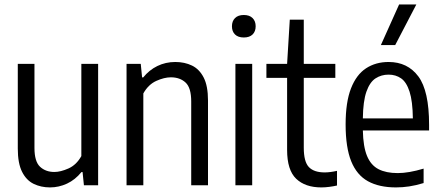

<svg xmlns="http://www.w3.org/2000/svg" viewBox="-20 -828 1970 858"><path d="M203.5 9.5Q163 9.5 130.2 -6.5Q97.5 -22.5 78.5 -60.5Q59.5 -98.5 59.5 -164V-542.5H134V-167Q134 -106 159 -82.8Q184 -59.5 223 -59.5Q250.5 -59.5 286 -75.2Q321.5 -91 343.5 -130.5V-542.5H418.5V0H355L349 -59H344Q316 -24.5 279.5 -7.5Q243 9.5 203.5 9.5Z M545.5 0V-542.5H609L615 -482H620Q646.5 -515 683.2 -533Q720 -551 763.5 -551Q805 -551 838 -535Q871 -519 890.2 -481.5Q909.5 -444 909.5 -379V0H834.5V-374.5Q834.5 -436 809.2 -459.2Q784 -482.5 743.5 -482.5Q714 -482.5 678.5 -466.5Q643 -450.5 620.5 -410.5V0Z M1032 0V-542.5H1107V0ZM1069.5 -660.5Q1044 -660.5 1030.2 -674Q1016.5 -687.5 1016.5 -710.5Q1016.5 -733.5 1030.2 -747.2Q1044 -761 1069.5 -761Q1095 -761 1108.8 -747.2Q1122.5 -733.5 1122.5 -710.5Q1122.5 -687.5 1108.8 -674Q1095 -660.5 1069.5 -660.5Z M1416 9.5Q1344 9.5 1303.5 -29.2Q1263 -68 1263 -158V-480H1170.5V-542.5H1263L1275 -740H1337.5V-542.5H1478.5V-480H1337.5V-168Q1337.5 -105.5 1360.2 -81.5Q1383 -57.5 1431 -57.5Q1454.5 -57.5 1486 -64.5V1Q1471 4.5 1452 7Q1433 9.5 1416 9.5Z M1749.5 9.5Q1674.5 9.5 1624.5 -18Q1574.5 -45.5 1549.5 -107.2Q1524.5 -169 1524.5 -272Q1524.5 -371.5 1548.5 -433Q1572.5 -494.5 1615.8 -522.8Q1659 -551 1716.5 -551Q1801.5 -551 1849.5 -486.5Q1897.5 -422 1897.5 -270.5V-245H1601.5Q1603 -172.5 1620.2 -131Q1637.5 -89.5 1671.5 -72Q1705.5 -54.5 1757.5 -54.5Q1806.5 -54.5 1873 -74.5V-10Q1838.5 0.5 1808.8 5Q1779 9.5 1749.5 9.5ZM1716.5 -494.5Q1684 -494.5 1658.2 -477.8Q1632.5 -461 1617.5 -418.5Q1602.5 -376 1601.5 -299H1825Q1824 -376 1810.2 -418.5Q1796.5 -461 1772.5 -477.8Q1748.5 -494.5 1716.5 -494.5ZM1682 -626.5 1763.5 -808H1840.5L1746 -626.5Z"/></svg>

Font: Encode Sans Cnd
Style: Regular
Weight: 400
Width: 3
Designer: Multiple Designers
Foundry: Impallari Type
Version: Version 3.002; ttfautohint (v1.8.3) -l 8 -r 50 -G 200 -x 14 